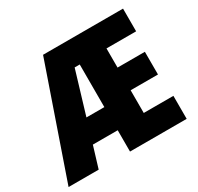

<svg xmlns="http://www.w3.org/2000/svg" viewBox="-157 -895 1111 1077"><g transform="rotate(-30 399.0 -357.0)"><path d="M760 0V-149H568V-296H745V-443H568V-567H760V-714H242L-5 0H190L232 -138H393V0ZM277 -288 360 -564H393V-288Z"/></g></svg>

Font: Noto Sans Thai Looped Condensed Black
Style: Regular
Weight: 900
Width: 3
Designer: Sasikarn Vongin, Ben Mitchell
Foundry: The Fontpad Ltd
Version: Version 1.001